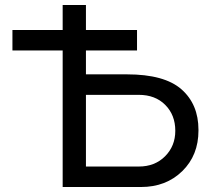

<svg xmlns="http://www.w3.org/2000/svg" viewBox="-20 -749 855 769"><path d="M324.2 -451.2H488.8Q638.7 -451.2 707 -391.1Q774.9 -331.1 774.9 -229V-226.1Q774.9 -127 710 -63.5Q645 0 544.9 0H231V-546.9H29.8V-628.9H231V-729H324.2V-628.9H528.8V-546.9H324.2ZM324.2 -82H536.1Q600.1 -82 641.1 -123Q682.1 -164.1 682.1 -225.1Q682.1 -288.6 641.6 -329.1Q601.6 -369.1 536.1 -369.1H324.2Z"/></svg>

Font: Miedinger*
Style: Book
Weight: 400
Version: Version 001.000